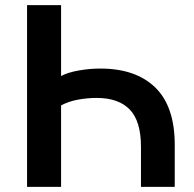

<svg xmlns="http://www.w3.org/2000/svg" viewBox="-20 -725 754 745"><path d="M85 0V-705H217V-430Q243 -444 285.5 -451.5Q328 -459 369 -459Q507 -459 582.5 -385.5Q658 -312 658 -163V0H527V-155Q527 -255 483.5 -300Q440 -345 355 -345Q320 -345 283.5 -338.5Q247 -332 217 -316V0Z"/></svg>

Font: Nunito Sans 10pt
Style: Bold
Weight: 700
Designer: Vernon Adams
Foundry: Vernon Adams
Version: Version 3.101;gftools[0.9.27]